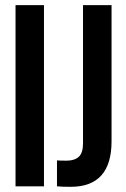

<svg xmlns="http://www.w3.org/2000/svg" viewBox="-20 -720 486 742"><path d="M40 0V-700.2H149.9V0ZM200.2 0V-100.1Q212.4 -99.1 237.8 -99.1Q267.6 -99.1 284.2 -113.8Q300.8 -128.4 300.8 -166V-700.2H411.1V-173.8Q411.1 2 252.9 2Q218.3 2 200.2 0Z"/></svg>

Font: VL Bebas Neue Bold
Style: Regular
Weight: 700
Designer: Ryoichi Tsunekawa
Foundry: Ryoichi Tsunekawa
Version: Version 1.300